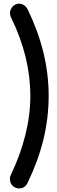

<svg xmlns="http://www.w3.org/2000/svg" viewBox="-20 -800 313 1054"><path d="M247.1 -273.9Q247.1 -153.3 218.8 -36.1Q190.4 81.1 133.3 199.7Q124.5 218.8 112.8 226.6Q101.1 234.4 85.4 234.4Q63.5 234.4 48.8 219.2Q34.2 204.1 34.7 182.1Q34.2 174.8 36.1 168.9Q38.1 163.1 41 156.7Q91.8 50.8 119.1 -58.6Q146.5 -168 146.5 -273.4Q146.5 -487.3 42 -701.2Q36.1 -710.4 34.7 -727.1Q34.7 -737.3 38.6 -747.1Q42.5 -756.8 49.3 -764.2Q56.2 -771.5 65.4 -775.4Q74.7 -779.3 85.4 -779.8Q101.1 -779.3 113.3 -770.5Q125.5 -761.7 133.8 -744.6Q190.4 -627 218.8 -509.8Q247.1 -392.6 247.1 -273.9Z"/></svg>

Font: Comfortaa
Style: Bold
Weight: 700
Designer: Johan Aakerlund
Foundry: Johan Aakerlund
Version: Version 2.001; ttfautohint (v1.4.1)